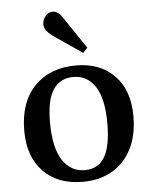

<svg xmlns="http://www.w3.org/2000/svg" viewBox="-55 -828 707 888"><g transform="rotate(-5 298.5 -384.0)"><path d="M294 14Q178 14 111 -55Q44 -124 44 -244Q44 -377 115.5 -451Q187 -525 309 -525Q420 -525 486.5 -457Q553 -389 553 -268Q553 -181 521.5 -118Q490 -55 431.5 -20.5Q373 14 294 14ZM308 -39Q369 -39 399.5 -89Q430 -139 430 -245Q430 -361 393 -417Q356 -473 292 -473Q231 -473 198.5 -425.5Q166 -378 166 -274Q166 -156 204 -97.5Q242 -39 308 -39ZM347 -580 211 -673Q195 -685 185 -698Q175 -711 175 -728Q175 -746 188 -764Q201 -782 225 -782Q246 -782 268 -751L368 -602Z"/></g></svg>

Font: Literata 36pt Medium
Style: Regular
Weight: 500
Designer: Latin by Veronika Burian and Jose Scaglione. Greek by Irene Vlachou. Cyrillic by Vera Evstafieva.
Foundry: TypeTogether
Version: Version 3.002